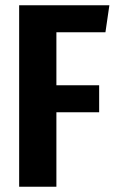

<svg xmlns="http://www.w3.org/2000/svg" viewBox="-20 -712 443 732"><path d="M53 0V-692H397L382 -589H195V-387H358V-284H195V0Z"/></svg>

Font: Fira Sans Extra Condensed SemiBold
Style: Regular
Weight: 600
Width: 1
Designer: Carrois Corporate & Edenspiekermann AG
Foundry: Carrois Corporate GbR & Edenspiekermann AG
Version: Version 4.203